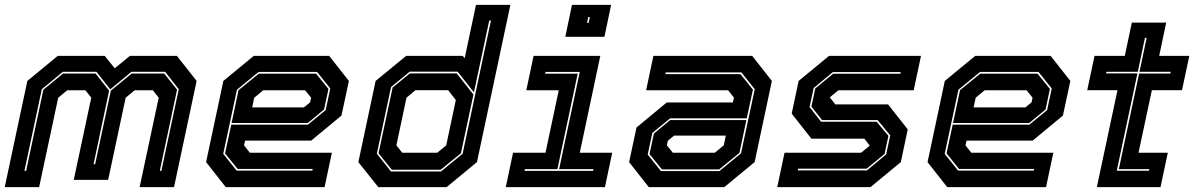

<svg xmlns="http://www.w3.org/2000/svg" viewBox="-22 -770 4914 790"><path d="M-2.5 0 90.5 -437 215.5 -540H409L450 -489L512.5 -540H706L787 -437L694 0H552.5L631 -368L607 -398.5H532L495 -368L423 -30H281.5L353.5 -368L329.5 -398.5H254.5L217.5 -368L139 0ZM78.5 -67H85.5L156.5 -401L237.5 -467.5H371L427 -397L363 -94.5H369.5L434 -397L520 -467.5H653.5L706.5 -401L635.5 -67H642L713.5 -403L657.5 -474.5H519L431.5 -402.5L375 -474.5H236.5L150 -403Z M1332.5 -540 1413.5 -437 1383 -294.5 1258.5 -191.5H986.5L982 -172L1006 -141.5H1343.5L1313.5 0H907L826 -103L897 -437L1022 -540ZM1278.5 -467 1329.5 -404 1311.5 -319.5 1244.5 -264H931L959.5 -399L1043 -467ZM1282.5 -474H1042L953 -401L896.5 -137L951.5 -68H1263L1264.5 -75H955.5L904 -139L929.5 -257H1245L1318 -317L1337 -406ZM1233.5 -398.5H1061L1024 -368L1015.5 -328H1228.5L1254 -349L1258 -368Z M1815.5 0H1534.5L1452.5 -103L1523.5 -437L1649 -540H1882L1890 -530.5L1936.5 -750H2078L1940.5 -103ZM1791 -71.5H1590L1535.5 -139.5L1593.5 -410L1664.5 -468H1857L1926 -381L1874.5 -139.5ZM1777 -141.5 1814 -172 1853.5 -358.5 1822 -399H1687.5L1650.5 -368L1609 -172L1633 -141.5ZM1792.5 -64.5 1881.5 -137.5 1998 -685.5H1991L1928 -390L1861 -475H1663.5L1587 -412L1528.5 -137.5L1586.5 -64.5Z M2304 -618.5 2331.5 -750H2492.5L2465 -618.5ZM2393.5 -676H2400L2405 -700H2398.5ZM2059 0 2089 -141.5H2222.5L2277 -398.5H2143.5L2173.5 -540H2448L2363.5 -141.5H2497L2467 0ZM2136 -67H2418.5L2420 -74H2278.5L2363.5 -474H2222.5L2221 -467H2355L2271.5 -74H2137.5Z M2647.5 0 2566.5 -103 2597 -245.5 2721.5 -348.5H2993.5L2998 -368L2974 -398.5H2636.5L2666.5 -540H3073L3154 -437L3083 -103L2958 0ZM2701.5 -73 2650.5 -136 2668.5 -220.5 2735.5 -276H3049L3020.5 -141L2937 -73ZM2697.5 -66H2938L3027 -139L3083.5 -403L3028.5 -472H2717L2715.5 -465H3024.5L3076 -401L3050.5 -283H2735L2662 -223L2643 -134ZM2746.5 -141.5H2919L2956 -172L2964.5 -212H2751.5L2726 -191L2722 -172Z M3176 0 3206 -141.5H3521L3558 -172L3557.5 -169.5L3534.5 -199.5H3316.5L3235.5 -302.5L3264 -437L3389 -540H3767.5L3737.5 -398.5H3427.5L3390.5 -368L3391 -371L3415 -340.5H3632L3713 -237.5L3684.5 -103L3559.5 0ZM3260.5 -69H3545L3624 -134.5L3641 -213L3589 -276H3360.5L3316.5 -331.5L3332.5 -406L3406 -466.5H3682.5L3684 -473.5H3405L3326 -408L3309 -329.5L3356.5 -269H3585L3633.5 -211L3617.5 -136.5L3544 -76H3262Z M4301 -540 4382 -437 4351.5 -294.5 4227 -191.5H3955L3950.5 -172L3974.5 -141.5H4312L4282 0H3875.5L3794.5 -103L3865.5 -437L3990.5 -540ZM4247 -467 4298 -404 4280 -319.5 4213 -264H3899.5L3928 -399L4011.5 -467ZM4251 -474H4010.5L3921.5 -401L3865 -137L3920 -68H4231.5L4233 -75H3924L3872.5 -139L3898 -257H4213.5L4286.5 -317L4305.5 -406ZM4202 -398.5H4029.5L3992.5 -368L3984 -328H4197L4222.5 -349L4226.5 -368Z M4491 0 4576 -399H4451.5L4481.5 -540H4606L4635 -677H4776.5L4747.5 -540H4871.5L4841.5 -399H4717.5L4662.5 -141.5H4783L4753 0ZM4573 -67.5H4705.5L4707 -74H4581.5L4665 -467.5H4793.5L4795 -474.5H4666.5L4696 -614.5H4689L4659.5 -474.5H4530.5L4529 -468H4658Z"/></svg>

Font: Tourney ExtraBold
Style: Italic
Weight: 800
Italic angle: -12°
Version: Version 1.015